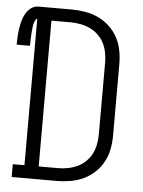

<svg xmlns="http://www.w3.org/2000/svg" viewBox="-60 -777 612 820"><g transform="rotate(5 246.5 -367.5)"><path d="M21 0V-55H71V-683Q69 -683 67 -681.5Q65 -680 64 -677Q57 -665 55 -650.5Q53 -636 52 -622Q51 -608 50.5 -593.5Q50 -579 50 -565H-7Q-7 -582 -6 -599.5Q-5 -617 -2.5 -633.5Q0 -650 4.5 -667Q9 -684 17.5 -699Q26 -714 40 -724.5Q54 -735 71 -735H214Q243 -735 272.5 -730Q302 -725 328.5 -712.5Q355 -700 376.5 -680Q398 -660 412 -634Q426 -608 431.5 -579Q437 -550 437 -521V-215Q437 -185 431.5 -156Q426 -127 412 -101Q398 -75 376.5 -55Q355 -35 328.5 -22.5Q302 -10 272.5 -5Q243 0 214 0ZM214 -55Q236 -55 257 -59Q278 -63 297.5 -72Q317 -81 333 -96.5Q349 -112 358.5 -131Q368 -150 372 -171.5Q376 -193 376 -215V-521Q376 -542 372 -563.5Q368 -585 358.5 -604Q349 -623 333 -638.5Q317 -654 297.5 -663Q278 -672 257 -676Q236 -680 214 -680H132V-55Z"/></g></svg>

Font: Iosevka Slab Light
Style: Regular
Weight: 300
Monospace: yes
Designer: Belleve Invis
Foundry: Belleve Invis
Version: Version 11.1.0; ttfautohint (v1.8.3)